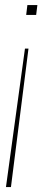

<svg xmlns="http://www.w3.org/2000/svg" viewBox="-20 -550 220 770"><path d="M23.9 200.2H3.9L80.1 -355H94.2ZM85 -490.2 89.8 -529.8H129.9L125 -490.2Z"/></svg>

Font: Cooper Hewitt
Style: Thin Italic
Weight: 702
Designer: Village Type and Design LLC
Foundry: Cooper Hewitt Smithsonian Design Museum
Version: 1.000